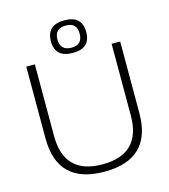

<svg xmlns="http://www.w3.org/2000/svg" viewBox="-129 -1002 977 1109"><g transform="rotate(-15 359.0 -447.5)"><path d="M78.1 -269.5V-698.2H129.4V-269.5Q129.4 -39.1 358.9 -39.1Q588.4 -39.1 588.4 -269.5V-698.2H639.6V-269.5Q639.6 4.9 358.9 4.9Q78.1 4.9 78.1 -269.5ZM359.9 -736.3Q425.3 -736.3 425.3 -803.2Q425.3 -868.7 359.9 -868.7Q292.5 -868.7 292.5 -803.2Q292.5 -736.3 359.9 -736.3ZM253.4 -802.2Q253.4 -899.9 359.9 -899.9Q464.4 -899.9 464.4 -802.2Q464.4 -705.1 359.9 -705.1Q253.4 -705.1 253.4 -802.2Z"/></g></svg>

Font: Sansation Light
Style: Light
Weight: 300
Designer: Bernd Montag
Version: Version 1.301